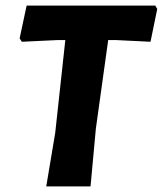

<svg xmlns="http://www.w3.org/2000/svg" viewBox="-20 -665 581 685"><path d="M534 -645 541 -633 517 -516 395 -522H366L322 -206L303 0H145L177 -191L213 -522H184L58 -516L50 -528L75 -645Z"/></svg>

Font: Alegreya Sans SC ExtraBold
Style: Italic
Weight: 800
Italic angle: -7°
Designer: Juan Pablo del Peral
Foundry: Huerta Tipografica
Version: Version 2.007